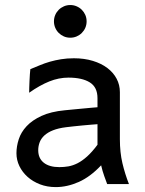

<svg xmlns="http://www.w3.org/2000/svg" viewBox="-20 -743 587 775"><path d="M373.5 -241.7Q364.3 -241.2 347.7 -239.7Q331.1 -238.3 312.5 -236.6Q293.9 -234.9 276.1 -232.9Q258.3 -231 246.6 -229.5Q215.3 -225.6 193.8 -217Q172.4 -208.5 159.2 -196.3Q146 -184.1 140.1 -168.7Q134.3 -153.3 134.3 -136.7Q134.3 -104 156.7 -86.2Q179.2 -68.4 219.7 -68.4Q238.3 -68.4 256.3 -71.5Q274.4 -74.7 293.2 -84.2Q312 -93.8 331.8 -111.6Q351.6 -129.4 373.5 -158.7ZM463.9 -180.7Q463.9 -127.9 474.1 -84.5Q484.4 -41 500.5 0H412.6Q408.2 -11.7 400.9 -32Q393.6 -52.2 388.2 -75.7Q344.7 -29.3 297.9 -8.5Q251 12.2 205.1 12.2Q170.4 12.2 141.4 1Q112.3 -10.3 91.3 -29.1Q70.3 -47.9 58.3 -72.5Q46.4 -97.2 46.4 -124.5Q46.4 -152.3 55.7 -180.9Q64.9 -209.5 87.4 -233.6Q109.9 -257.8 147.5 -275.1Q185.1 -292.5 241.7 -297.9Q254.4 -299.3 273.7 -301Q293 -302.7 312.7 -304.7Q332.5 -306.6 349.4 -308.1Q366.2 -309.6 373.5 -310.1V-346.7Q373.5 -391.1 342.5 -410.4Q311.5 -429.7 256.3 -429.7Q217.3 -429.7 179 -414.3Q140.6 -398.9 97.7 -368.7Q97.7 -376.5 98.1 -389.4Q98.6 -402.3 99.1 -416.3Q99.6 -430.2 100.6 -443.1Q101.6 -456.1 102.5 -463.9Q121.6 -471.7 140.9 -479.7Q160.2 -487.8 181.4 -493.9Q202.6 -500 226.6 -503.9Q250.5 -507.8 278.3 -507.8Q320.3 -507.8 354.7 -497.3Q389.2 -486.8 413.3 -468.5Q437.5 -450.2 450.7 -425.3Q463.9 -400.4 463.9 -371.1ZM197.8 -656.7Q197.8 -670.4 202.9 -682.4Q208 -694.3 217 -703.4Q226.1 -712.4 238 -717.5Q250 -722.7 263.7 -722.7Q277.3 -722.7 289.3 -717.5Q301.3 -712.4 310.3 -703.4Q319.3 -694.3 324.5 -682.4Q329.6 -670.4 329.6 -656.7Q329.6 -643.1 324.5 -631.1Q319.3 -619.1 310.3 -610.1Q301.3 -601.1 289.3 -595.9Q277.3 -590.8 263.7 -590.8Q250 -590.8 238 -595.9Q226.1 -601.1 217 -610.1Q208 -619.1 202.9 -631.1Q197.8 -643.1 197.8 -656.7Z"/></svg>

Font: Andika Phon
Style: Regular
Weight: 400
Designer: Victor Gaultney, Annie Olsen, Julie Remington, Don Collingsworth, Eric Hays, Becca Hirsbrunner
Foundry: SIL International
Version: Version 5.000